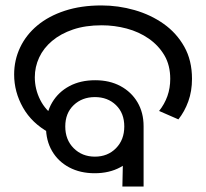

<svg xmlns="http://www.w3.org/2000/svg" viewBox="-20 -686 758 706"><path d="M328 -49Q275 -49 234.5 -70.5Q194 -92 171.5 -130.5Q149 -169 149 -220Q149 -271 172 -309.5Q195 -348 235.5 -369.5Q276 -391 330 -391Q383 -391 423 -369.5Q463 -348 485.5 -310Q508 -272 508 -222Q508 -171 485.5 -132Q463 -93 422.5 -71Q382 -49 328 -49ZM329 -110Q376 -110 406.5 -141Q437 -172 437 -221Q437 -270 406.5 -299.5Q376 -329 329 -329Q282 -329 251 -299.5Q220 -270 220 -221Q220 -172 251 -141Q282 -110 329 -110ZM161 -198Q97 -233 64.5 -290.5Q32 -348 32 -412Q32 -465 54 -511.5Q76 -558 117.5 -592.5Q159 -627 218.5 -646.5Q278 -666 353 -666Q415 -666 474.5 -649Q534 -632 581.5 -598.5Q629 -565 657.5 -514.5Q686 -464 686 -396Q686 -351 672.5 -313.5Q659 -276 636 -247L565 -278Q585 -303 595.5 -332.5Q606 -362 606 -396Q606 -446 584.5 -482.5Q563 -519 527 -544Q491 -569 446 -581Q401 -593 354 -593Q294 -593 248.5 -577.5Q203 -562 171.5 -535.5Q140 -509 124 -474.5Q108 -440 108 -402Q108 -358 128 -318.5Q148 -279 185 -256L161 -198ZM434 -187 508 -222V0H430Z"/></svg>

Font: uoriya05
Style: Book
Weight: 400
Designer: Jelle Bosma - Monotype Design Team
Foundry: Monotype Imaging Inc.
Version: Version 2.003